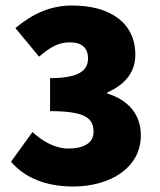

<svg xmlns="http://www.w3.org/2000/svg" viewBox="-20 -666 580 698"><path d="M246 12C378 12 492 -54 492 -174C492 -254 442 -304 370 -326V-330C438 -360 472 -406 472 -467C472 -582 382 -646 242 -646C164 -646 98 -616 36 -564L122 -460C162 -494 192 -512 234 -512C277 -512 300 -492 300 -454C300 -410 268 -382 162 -382V-262C295 -262 320 -234 320 -186C320 -146 284 -126 228 -126C183 -126 137 -150 98 -186L20 -78C68 -22 143 12 246 12Z"/></svg>

Font: Giro Sans Black
Style: Regular
Weight: 900
Designer: Paul D. Hunt
Foundry: Adobe Systems Incorporated
Version: Version 1.000;PS 1.0;hotconv 1.0.88;makeotf.lib2.5.647800